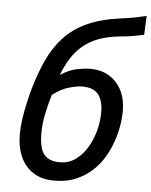

<svg xmlns="http://www.w3.org/2000/svg" viewBox="-55 -822 694 880"><g transform="rotate(5 292.0 -381.5)"><path d="M228 13Q170 13 131 -12Q92 -37 72 -81.5Q52 -126 52 -185Q52 -219 57.5 -256.5Q63 -294 71 -329.5Q79 -365 87 -394Q109 -471 137.5 -532.5Q166 -594 208.5 -639.5Q251 -685 313.5 -713.5Q376 -742 465 -754Q504 -759 532 -764.5Q560 -770 584 -776L580 -689Q563 -685 536.5 -680Q510 -675 475 -672Q406 -666 355.5 -643Q305 -620 270 -578Q235 -536 211 -472Q254 -499 289 -505.5Q324 -512 348 -512Q399 -512 436 -489Q473 -466 493 -426Q513 -386 513 -333Q513 -286 501.5 -237Q490 -188 468 -143Q446 -98 412 -63Q378 -28 332 -7.5Q286 13 228 13ZM245 -73Q285 -73 316 -94.5Q347 -116 369 -151.5Q391 -187 403 -230.5Q415 -274 415 -318Q415 -370 393 -399Q371 -428 318 -428Q295 -428 258 -417.5Q221 -407 182 -377Q168 -329 159 -285Q150 -241 150 -198Q150 -157 158.5 -129Q167 -101 188.5 -87Q210 -73 245 -73Z"/></g></svg>

Font: Ubuntu Sans Medium
Style: Italic
Weight: 500
Italic angle: -13.5°
Designer: Dalton Maag Ltd
Foundry: Dalton Maag Ltd
Version: Version 1.006